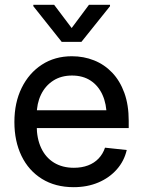

<svg xmlns="http://www.w3.org/2000/svg" viewBox="-20 -775 600 807"><path d="M289.6 11.7Q212.4 11.7 156.2 -23.2Q100.1 -58.1 70.3 -119.9Q40.5 -181.6 40.5 -262.2Q40.5 -343.3 71 -405.5Q101.6 -467.8 156 -503.2Q210.4 -538.6 282.2 -538.6Q332 -538.6 375.5 -521.2Q418.9 -503.9 451.7 -469.5Q484.4 -435.1 502.7 -384.5Q521 -334 521 -267.1V-236.8H92.3V-311.5H470.7L428.2 -286.6Q428.2 -337.4 410.9 -376Q393.6 -414.6 361.1 -436Q328.6 -457.5 282.7 -457.5Q236.8 -457.5 203.6 -436Q170.4 -414.6 152.3 -377.2Q134.3 -339.8 134.3 -292.5V-247.1Q134.3 -192.9 153.1 -152.8Q171.9 -112.8 207 -91.3Q242.2 -69.8 290.5 -69.8Q323.7 -69.8 350.1 -79.8Q376.5 -89.8 394.5 -108.9Q412.6 -127.9 421.4 -154.3L512.7 -144.5Q502 -98.1 470.9 -63Q439.9 -27.8 393.6 -8.1Q347.2 11.7 289.6 11.7ZM207.5 -754.9 281.2 -657.2 354 -754.9H442.4V-749L322.3 -599.1H239.3L120.1 -749V-754.9Z"/></svg>

Font: Inter Cardless Tabular
Style: Regular
Weight: 400
Designer: Rasmus Andersson
Foundry: rsms
Version: Version 4.000;git-4fc901f